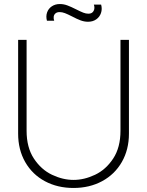

<svg xmlns="http://www.w3.org/2000/svg" viewBox="-20 -918 730 953"><path d="M345 15Q265.5 15 203 -18.5Q140.5 -52 105.2 -113.5Q70 -175 70 -255V-720H112V-269Q112 -186 148.2 -131Q184.5 -76 238.2 -50.5Q292 -25 345 -25Q398 -25 451.8 -50.5Q505.5 -76 541.8 -131Q578 -186 578 -269V-720H620V-255Q620 -175.5 584.8 -114Q549.5 -52.5 487 -18.8Q424.5 15 345 15ZM417 -810Q398.5 -810 380.2 -816.8Q362 -823.5 337.5 -836.5Q316 -847.5 302.2 -852.8Q288.5 -858 276 -858Q262.5 -858 255 -851.2Q247.5 -844.5 246.5 -834.5Q245.5 -824.5 249 -815H213Q207 -837.5 213.8 -856.5Q220.5 -875.5 237.5 -886.8Q254.5 -898 277 -898Q296 -898 314.2 -891.2Q332.5 -884.5 358 -871.5Q380 -860.5 393.2 -855.2Q406.5 -850 419 -850Q437 -850 444.5 -863.5Q452 -877 446 -895H482Q488 -873 481.2 -853.2Q474.5 -833.5 457.5 -821.8Q440.5 -810 417 -810Z"/></svg>

Font: Hauora
Style: Regular
Weight: 400
Designer: Wayne Shih
Foundry: WCYS
Version: Version 1.001